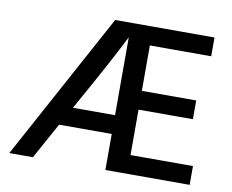

<svg xmlns="http://www.w3.org/2000/svg" viewBox="-75 -770 1047 866"><g transform="rotate(10 448.5 -337.0)"><path d="M127 0H19L385 -674H840V-588H559V-380H808V-294H559V-86H845V0H459V-165H218ZM285 -285 266 -251H459V-608Q403 -495 285 -285Z"/></g></svg>

Font: Hind Vadodara Medium
Style: Regular
Weight: 500
Designer: Hitesh Malaviya
Foundry: Indian Type Foundry
Version: Version 1.001;PS 1.0;hotconv 1.0.86;makeotf.lib2.5.63406; tt